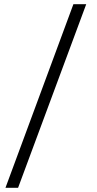

<svg xmlns="http://www.w3.org/2000/svg" viewBox="-20 -751 462 913"><path d="M6 142 329 -731H390L66 142Z"/></svg>

Font: Arima Madurai Light
Style: Regular
Weight: 300
Designer: Joana Correia and Natanael Gama
Foundry: NDISCOVER
Version: Version 1.019